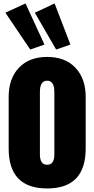

<svg xmlns="http://www.w3.org/2000/svg" viewBox="-20 -1064 537 1092"><path d="M248 7.8Q29.3 7.8 29.3 -219.2V-513.2Q29.3 -616.7 87.4 -678.5Q145.5 -740.2 248 -740.2Q351.1 -740.2 409.2 -678.5Q467.3 -616.7 467.3 -513.2V-219.2Q467.3 7.8 248 7.8ZM248 -127Q270 -127 279.5 -142.8Q289.1 -158.7 289.1 -183.1V-541Q289.1 -605 248 -605Q207 -605 207 -541V-183.1Q207 -158.7 216.6 -142.8Q226.1 -127 248 -127ZM151.9 -782.2 10.7 -991.7 125 -1044.4 232.9 -810.5ZM299.3 -782.2 178.2 -991.7 290.5 -1044.4 380.4 -810.5Z"/></svg>

Font: Anton SC
Style: Regular
Weight: 400
Designer: Vernon Adams
Foundry: Vernon Adams
Version: Version 2.116; ttfautohint (v1.8.4.7-5d5b)